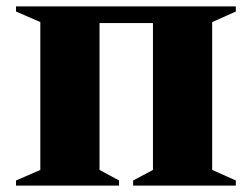

<svg xmlns="http://www.w3.org/2000/svg" viewBox="-20 -580 787 600"><path d="M30 0V-16L106 -49V-511L30 -544V-560H717V-544L643 -511V-49L717 -16V0H396V-16L458 -49V-508H291V-49L352 -16V0Z"/></svg>

Font: Spectral SC ExtraBold
Style: Regular
Weight: 800
Designer: Jean-Baptiste Levee
Foundry: Production Type
Version: Version 2.001